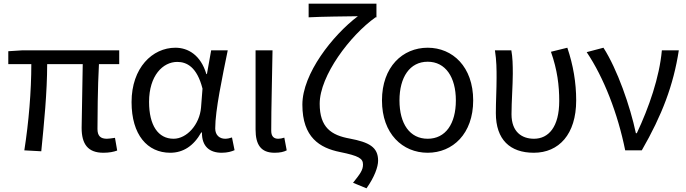

<svg xmlns="http://www.w3.org/2000/svg" viewBox="-20 -816 3725 1042"><path d="M541 13C573 13 597 8 616 1L604 -68C583 -65 570 -63 560 -63C526 -63 509 -78 509 -116C509 -169 510 -344 517 -468H627V-543H103L25 -538V-468H150C150 -321 136 -153 112 0L204 5C219 -146 236 -315 236 -468H429C428 -348 423 -179 423 -122C423 -34 457 13 541 13Z M904 13C974 13 1031 -24 1072 -97H1076C1075 -21 1118 13 1183 13C1215 13 1237 6 1253 -1L1239 -70C1228 -66 1214 -63 1202 -63C1172 -63 1148 -82 1148 -119C1148 -218 1187 -400 1216 -543H1126L1103 -414H1100C1069 -518 1000 -557 932 -557C807 -557 694 -448 694 -262C694 -84 780 13 904 13ZM922 -63C838 -63 789 -136 789 -263C789 -406 864 -480 942 -480C993 -480 1049 -453 1079 -335L1071 -232C1063 -140 994 -63 922 -63Z M1470 13C1501 13 1520 8 1536 0L1523 -69C1511 -65 1500 -63 1490 -63C1467 -63 1452 -75 1452 -106C1452 -237 1457 -396 1459 -543H1367V-113C1367 -32 1395 13 1470 13Z M1969 206C2013 144 2032 89 2032 56C2032 -18 1983 -44 1878 -64C1778 -82 1715 -124 1715 -253C1715 -405 1880 -624 2018 -722H2023V-796H1655V-722C1727 -726 1859 -727 1922 -728C1785 -624 1621 -416 1621 -248C1621 -70 1716 -13 1825 9C1928 30 1950 44 1950 77C1950 107 1935 127 1896 176Z M2301 13C2437 13 2548 -90 2548 -271C2548 -453 2437 -557 2301 -557C2165 -557 2053 -453 2053 -271C2053 -90 2165 13 2301 13ZM2301 -63C2204 -63 2148 -144 2148 -271C2148 -397 2204 -481 2301 -481C2398 -481 2454 -397 2454 -271C2454 -144 2398 -63 2301 -63Z M2877 13C3013 13 3107 -87 3107 -271C3107 -368 3091 -462 3059 -557L2970 -535C3005 -436 3015 -351 3015 -268C3015 -127 2957 -63 2878 -63C2813 -63 2756 -99 2756 -196C2756 -263 2763 -355 2763 -416C2763 -464 2762 -505 2755 -543H2666C2675 -486 2675 -438 2675 -394C2675 -330 2671 -266 2671 -202C2671 -58 2748 13 2877 13Z M3373 0H3463C3573 -191 3635 -354 3664 -543H3572C3559 -397 3502 -233 3436 -93H3431C3400 -240 3330 -440 3255 -557L3164 -533C3257 -395 3333 -199 3373 0Z"/></svg>

Font: Source Han Sans CN Regular
Style: Regular
Weight: 400
Designer: Ryoko NISHIZUKA (kana & ideographs); Paul D. Hunt (Latin, Greek & Cyrillic); Wenlong ZHANG (bopomofo); Sandoll Communica
Foundry: Adobe Systems Incorporated
Version: Version 1.004;PS 1.004;hotconv 1.0.82;makeotf.lib2.5.63406